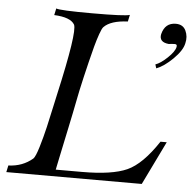

<svg xmlns="http://www.w3.org/2000/svg" viewBox="-51 -744 800 795"><g transform="rotate(5 349.5 -346.5)"><path d="M655 -181 567 0H4L10 -28Q69 -30 111 -66Q120 -75 132.5 -116.5Q145 -158 155 -201Q165 -244 174.5 -289Q184 -334 185 -337Q245 -603 230 -633Q213 -662 145 -665L151 -693Q166 -686 301 -686Q437 -686 457 -693L451 -665Q380 -662 352 -633Q346 -627 337.5 -603Q329 -579 321 -549.5Q313 -520 304 -482.5Q295 -445 288.5 -417.5Q282 -390 276.5 -364Q271 -338 271 -337Q270 -332 266 -312Q262 -292 256.5 -264.5Q251 -237 244 -204.5Q237 -172 230.5 -140.5Q224 -109 218.5 -83.5Q213 -58 210 -42.5Q207 -27 207 -28H227Q247 -28 271 -28Q295 -28 316 -28Q441 -28 503 -56Q565 -84 629 -181ZM696 -596Q690 -566 653.5 -530Q617 -494 585 -482L580 -498Q601 -505 629 -531.5Q657 -558 661 -577Q664 -589 653 -589Q640 -589 628 -587Q586 -591 593 -625Q605 -673 650 -673Q680 -673 691.5 -648.5Q703 -624 696 -596Z"/></g></svg>

Font: GFS Artemisia
Style: Italic
Weight: 400
Italic angle: -12°
Designer: Takis Katsoulidis and George D. Matthiopoulos
Foundry: George Matthiopoulos and Takis Katsoulidis
Version: Version 1.0